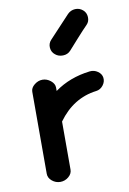

<svg xmlns="http://www.w3.org/2000/svg" viewBox="-79 -720 523 779"><g transform="rotate(-10 182.0 -330.0)"><path d="M57 -32V-370Q57 -386 72.5 -398.5Q88 -411 106 -411Q124 -411 139.5 -398.5Q155 -386 155 -370V-356Q217 -401 301 -411Q319 -413 334 -402.5Q349 -392 351 -376Q353 -359 341.5 -344.5Q330 -330 313 -328Q217 -316 155 -230V-32Q155 -15 140 -2.5Q125 10 106 10Q87 10 72 -2.5Q57 -15 57 -32ZM174 -504Q160 -515 158.5 -533Q157 -551 169 -564Q253 -654 255 -656Q268 -669 286 -670Q304 -671 318 -659Q331 -648 332 -629.5Q333 -611 321 -599Q304 -582 275 -549.5Q246 -517 237 -507Q225 -494 206 -493.5Q187 -493 174 -504Z"/></g></svg>

Font: Hoogli
Style: Bold
Weight: 700
Designer: Anand Singh Naorem
Foundry: Brand New Type
Version: Version 1.00 b007